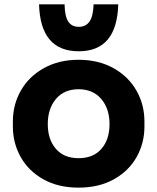

<svg xmlns="http://www.w3.org/2000/svg" viewBox="-20 -841 721 880"><path d="M39 -261V-284Q39 -362 76 -426.5Q113 -491 181.5 -529Q250 -567 340 -567Q431 -567 499.5 -529Q568 -491 605 -426.5Q642 -362 642 -284V-261Q642 -185 606 -121Q570 -57 501.5 -19Q433 19 340 19Q247 19 179 -19Q111 -57 75 -121Q39 -185 39 -261ZM482 -272Q482 -343 444 -387.5Q406 -432 340 -432Q274 -432 236.5 -387.5Q199 -343 199 -272Q199 -202 236 -159Q273 -116 340 -116Q408 -116 445 -159Q482 -202 482 -272ZM159 -821H276Q277 -766 293 -742Q309 -718 341 -718Q373 -718 390 -742Q407 -766 409 -821H522Q516 -606 341 -606Q165 -606 159 -821Z"/></svg>

Font: Sora-SIA
Style: Bold
Weight: 700
Designer: Jonathan Barnbrook, Julián Moncada
Foundry: Barnbrook Fonts
Version: Version 2.000